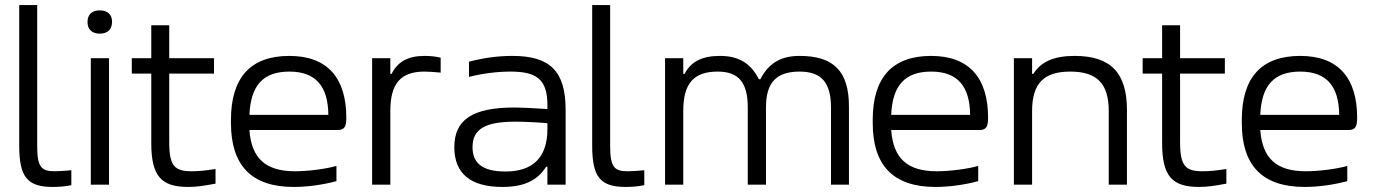

<svg xmlns="http://www.w3.org/2000/svg" viewBox="-20 -730 5428 759"><path d="M196 -53C142 -53 127 -71 127 -154V-710H56V-154C56 -33 86 9 188 9C213 9 238 7 262 2V-57C241 -55 213 -53 196 -53Z M339 -500V0H411V-500ZM326 -642C326 -615 343 -597 374 -597C406 -597 422 -614 423 -642V-644C423 -672 406 -689 374 -689C343 -689 326 -672 326 -644Z M738 -53C671 -53 649 -73 649 -168V-439H826V-500H649V-630H578V-500H501V-439H578V-165C578 -34 617 9 724 9C760 9 787 4 832 -4V-62C796 -56 766 -53 738 -53Z M1349 -265C1349 -422 1274 -509 1124 -509C969 -509 893 -422 893 -256V-244C893 -77 973 9 1141 9C1194 9 1255 1 1310 -14V-74C1263 -61 1195 -53 1146 -53C1030 -53 974 -104 966 -216H1314C1342 -216 1349 -229 1349 -265ZM966 -276C971 -392 1020 -447 1124 -447C1229 -447 1277 -388 1278 -276Z M1658 -509C1593 -509 1552 -486 1528 -438H1523V-500H1451V0H1523V-291C1523 -400 1564 -447 1658 -447C1675 -447 1699 -445 1722 -443V-502C1701 -507 1680 -509 1658 -509Z M2006 -509C1947 -509 1890 -501 1834 -486V-426C1889 -440 1947 -447 1998 -447C2102 -447 2144 -416 2144 -314V-299C2082 -303 2038 -305 2014 -305C1845 -305 1776 -255 1776 -148C1776 -44 1840 9 1966 9C2051 9 2104 -16 2139 -71H2144V0H2216V-296C2216 -449 2154 -509 2006 -509ZM1848 -148C1848 -220 1898 -249 2017 -249C2048 -249 2098 -247 2144 -243V-220C2144 -108 2087 -52 1978 -52C1886 -52 1848 -86 1848 -148Z M2461 -53C2407 -53 2392 -71 2392 -154V-710H2321V-154C2321 -33 2351 9 2453 9C2478 9 2503 7 2527 2V-57C2506 -55 2478 -53 2461 -53Z M2817 -447C2900 -447 2936 -404 2936 -305V0H3008V-305C3008 -404 3049 -447 3141 -447C3227 -447 3265 -404 3265 -305V0H3336V-309C3336 -448 3276 -509 3141 -509C3070 -509 3020 -483 2986 -417H2980C2947 -481 2899 -509 2826 -509C2756 -509 2712 -487 2686 -438H2681V-500H2609V0H2681V-291C2681 -400 2722 -447 2817 -447Z M3886 -265C3886 -422 3811 -509 3661 -509C3506 -509 3430 -422 3430 -256V-244C3430 -77 3510 9 3678 9C3731 9 3792 1 3847 -14V-74C3800 -61 3732 -53 3683 -53C3567 -53 3511 -104 3503 -216H3851C3879 -216 3886 -229 3886 -265ZM3503 -276C3508 -392 3557 -447 3661 -447C3766 -447 3814 -388 3815 -276Z M3988 -500V0H4060V-291C4060 -400 4106 -447 4211 -447C4316 -447 4363 -400 4363 -291V0H4435V-295C4435 -443 4370 -509 4228 -509C4146 -509 4095 -486 4065 -438H4060V-500Z M4734 -53C4667 -53 4645 -73 4645 -168V-439H4822V-500H4645V-630H4574V-500H4497V-439H4574V-165C4574 -34 4613 9 4720 9C4756 9 4783 4 4828 -4V-62C4792 -56 4762 -53 4734 -53Z M5345 -265C5345 -422 5270 -509 5120 -509C4965 -509 4889 -422 4889 -256V-244C4889 -77 4969 9 5137 9C5190 9 5251 1 5306 -14V-74C5259 -61 5191 -53 5142 -53C5026 -53 4970 -104 4962 -216H5310C5338 -216 5345 -229 5345 -265ZM4962 -276C4967 -392 5016 -447 5120 -447C5225 -447 5273 -388 5274 -276Z"/></svg>

Font: LT Wave Alt Light
Style: Regular
Weight: 300
Designer: Daniel Lyons
Version: Version 2.5 (Glyphs App)